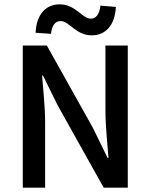

<svg xmlns="http://www.w3.org/2000/svg" viewBox="-20 -865 694 885"><path d="M259 -768C300 -768 329 -702 403 -702C466 -702 510 -748 514 -833L443 -839C438 -798 422 -779 399 -779C358 -779 329 -845 255 -845C192 -845 148 -800 144 -714L215 -709C219 -749 236 -768 259 -768ZM85 -655V0H188V-300C188 -372 179 -449 174 -517H178L246 -379L458 0H569V-655H466V-357C466 -285 475 -204 480 -137H476L408 -276L196 -655Z"/></svg>

Font: Cambridge Sans Medium
Style: Regular
Weight: 500
Version: Version 2.020;PS 002.020;hotconv 1.0.88;makeotf.lib2.5.64775